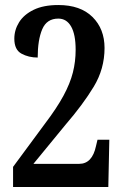

<svg xmlns="http://www.w3.org/2000/svg" viewBox="-20 -744 491 764"><path d="M32 0V-80L159 -252Q206 -314 232.5 -363Q259 -412 270 -455.5Q281 -499 281 -546Q281 -607 263 -638.5Q245 -670 212 -670Q166 -670 148 -627.5Q130 -585 130 -515Q94 -515 65.5 -530.5Q37 -546 37 -590Q37 -625 56 -655.5Q75 -686 114 -705Q153 -724 212 -724Q300 -724 348 -676.5Q396 -629 396 -553Q396 -470 353 -399Q310 -328 241 -248L113 -92H295Q347 -92 362 -163L368 -188H415L411 0Z"/></svg>

Font: Noto Serif ExtraCondensed SemiBold
Style: Regular
Weight: 600
Width: 2
Designer: Monotype Design Team
Foundry: Monotype Imaging Inc.
Version: Version 2.015; ttfautohint (v1.8.4.7-5d5b)